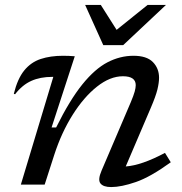

<svg xmlns="http://www.w3.org/2000/svg" viewBox="-20 -748 738 778"><path d="M41 -366 36 -368Q51 -429 78.2 -462.5Q105.5 -496 145 -509Q184.5 -522 235 -522Q259.5 -522 283 -520L189 -231.5H207.5Q262.5 -342.5 313.5 -405.8Q364.5 -469 415.5 -495.5Q466.5 -522 521 -522Q574.5 -522 599.5 -496.5Q624.5 -471 624.5 -433Q624.5 -413 617.8 -385.2Q611 -357.5 591 -311L489.5 -73.5Q553.5 -78 648.5 -128.5L672 -90.5Q590 -31 530.8 -10.5Q471.5 10 430.5 10Q398.5 10 387 -4.8Q375.5 -19.5 391.5 -56.5L510 -334Q521.5 -361.5 525.8 -377Q530 -392.5 530 -403Q530 -439 478 -439Q426 -439 372.8 -396.8Q319.5 -354.5 274.2 -282.5Q229 -210.5 200 -121L161 0H64.5L196 -436.5H191.5Q143 -436.5 106.8 -420.2Q70.5 -404 41 -366ZM652.5 -728 479 -565H398.5L325 -728H388.5L452.5 -627L578 -728Z"/></svg>

Font: Newsreader 6pt
Style: Italic
Weight: 400
Italic angle: -17°
Designer: Hugues Gentile
Foundry: Production Type
Version: Version 1.003; ttfautohint (v1.8.3)